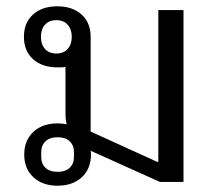

<svg xmlns="http://www.w3.org/2000/svg" viewBox="-20 -578 707 610"><path d="M163 12Q115 12 86 -15Q57 -42 57 -87Q57 -132 86 -159Q115 -186 163 -186Q178 -186 192 -183Q188 -196 188 -221V-366Q181 -364 175 -364Q169 -364 162 -364Q114 -364 85 -390Q56 -416 56 -461Q56 -506 85 -532Q114 -558 162 -558Q210 -558 239 -532Q268 -506 268 -461V-160L479 -64H483V-546H563V0H488L268 -99Q269 -95 269 -87Q269 -42 240 -15Q211 12 163 12ZM163 -32Q188 -32 201.5 -45Q215 -58 215 -79V-95Q215 -116 201.5 -129Q188 -142 163 -142Q138 -142 124.5 -129Q111 -116 111 -95V-79Q111 -58 124.5 -45Q138 -32 163 -32ZM159 -408Q182 -408 195 -422.5Q208 -437 208 -461Q208 -485 195 -499.5Q182 -514 159 -514Q136 -514 123 -499.5Q110 -485 110 -461Q110 -437 123 -422.5Q136 -408 159 -408Z"/></svg>

Font: IBM Plex Sans Thai Looped
Style: Regular
Weight: 400
Designer: Mike Abbink, Paul van der Laan, Pieter van Rosmalen, Ben Mitchell, Mark Frömberg
Foundry: Bold Monday
Version: Version 1.1